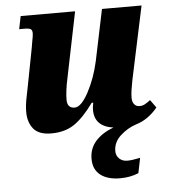

<svg xmlns="http://www.w3.org/2000/svg" viewBox="-54 -585 775 875"><g transform="rotate(-5 333.5 -148.0)"><path d="M449 115Q449 136 463.5 149.5Q478 163 500 163Q522 163 559 155L545 224Q507 240 461 240Q403 240 370.5 214.5Q338 189 338 141Q338 93 368 59.5Q398 26 450 7Q364 -5 364 -81Q364 -94 368 -114H361Q315 -50 272 -20.5Q229 9 166 9Q109 9 84.5 -21Q60 -51 60 -99Q60 -129 68 -167Q76 -205 77 -212L111 -389L115 -413Q121 -442 121 -453Q121 -467 114 -472Q107 -477 85 -477H61L73 -536H322L261 -237Q248 -177 248 -138Q248 -99 282 -99Q312 -99 345.5 -161.5Q379 -224 396 -301L445 -536H626L555 -202Q551 -181 547.5 -160Q544 -139 544 -120Q544 -102 553 -91Q562 -80 577 -80Q590 -80 600.5 -85.5Q611 -91 627 -103L653 -67Q609 -14 553 2Q514 15 481.5 44.5Q449 74 449 115Z"/></g></svg>

Font: Noto Serif NarrowBlack
Style: Italic
Weight: 900
Width: 4
Italic angle: -12°
Designer: Monotype Design Team
Foundry: Monotype Imaging Inc.
Version: Version 1.001